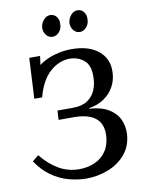

<svg xmlns="http://www.w3.org/2000/svg" viewBox="-100 -996 818 1082"><g transform="rotate(-10 308.5 -454.5)"><path d="M303 17Q252 16 201 1.5Q150 -13 105 -45.5Q60 -78 25 -131L60 -160Q106 -103 159.5 -72.5Q213 -42 275 -42Q323 -42 363.5 -59.5Q404 -77 429 -113Q454 -149 457 -202Q459 -248 441.5 -277Q424 -306 389 -320.5Q354 -335 304 -336H208L211 -389H299Q351 -389 382 -409.5Q413 -430 427.5 -462.5Q442 -495 443 -532Q447 -603 413.5 -633.5Q380 -664 329 -665Q266 -664 214.5 -617Q163 -570 139 -477H94L106 -709H168L161 -659Q201 -688 250.5 -702Q300 -716 345 -716Q445 -717 502 -670.5Q559 -624 554 -544Q552 -501 531.5 -464.5Q511 -428 475 -403.5Q439 -379 389 -371V-368Q456 -364 498 -339Q540 -314 558 -275.5Q576 -237 574 -191Q570 -124 531.5 -77.5Q493 -31 432.5 -7Q372 17 303 17ZM413 -803Q392 -803 377.5 -820Q363 -837 363 -862Q365 -888 381.5 -907Q398 -926 419 -926Q442 -926 455.5 -908.5Q469 -891 467 -866Q467 -840 450.5 -821.5Q434 -803 413 -803ZM257 -803Q236 -803 221.5 -820Q207 -837 207 -862Q209 -888 225.5 -907Q242 -926 263 -926Q286 -926 299.5 -908.5Q313 -891 311 -866Q311 -840 295 -821.5Q279 -803 257 -803Z"/></g></svg>

Font: Lora Medium
Style: Italic
Weight: 500
Italic angle: -3°
Designer: Olga Karpushina, Alexei Vanyashin (Cyrillic)
Foundry: Cyreal
Version: Version 3.004